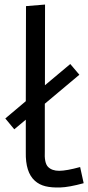

<svg xmlns="http://www.w3.org/2000/svg" viewBox="-20 -818 389 847"><path d="M177.7 -152.3Q174.8 -99.1 191.9 -81.8Q209 -64.5 241 -64.5Q272.9 -64.5 333.5 -81.1L349.1 -9.8Q284.7 7.8 246.3 9Q208 10.3 180.7 3.7Q153.3 -2.9 133.8 -20.5Q91.8 -58.1 93.8 -147V-290L43 -247.6L3.4 -295.4L93.8 -371.6L94.7 -791L178.7 -797.9L178.2 -441.9L290 -535.6L330.1 -488.3L177.7 -360.4Z"/></svg>

Font: Duru Sans
Style: Regular
Weight: 400
Designer: Onur Yazõcõgil
Foundry: Onur Yazõcõgil
Version: Version 1.002